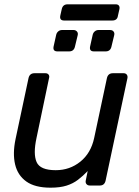

<svg xmlns="http://www.w3.org/2000/svg" viewBox="-20 -859 642 889"><path d="M214 10Q142 10 102 -18.5Q62 -47 50 -97.5Q38 -148 52 -215L112 -497Q117 -520 140 -520H190Q200 -520 205 -513.5Q210 -507 207 -497L149 -220Q133 -146 149.5 -108.5Q166 -71 238 -71Q303 -71 352 -110.5Q401 -150 416 -220L475 -497Q480 -520 503 -520H552Q562 -520 567 -513.5Q572 -507 570 -497L469 -23Q464 0 442 0H396Q386 0 380.5 -6.5Q375 -13 377 -23L386 -67Q364 -44 341 -26.5Q318 -9 288 0.5Q258 10 214 10ZM415 -621Q393 -621 397 -643L409 -697Q411 -707 418.5 -713.5Q426 -720 436 -720H490Q500 -720 505.5 -713.5Q511 -707 509 -697L496 -643Q491 -621 469 -621ZM246 -621Q224 -621 228 -643L240 -697Q242 -707 249.5 -713.5Q257 -720 267 -720H321Q330 -720 336 -713.5Q342 -707 340 -697L327 -643Q322 -621 300 -621ZM277 -764Q255 -764 259 -786L266 -817Q271 -839 293 -839H516Q526 -839 530.5 -833Q535 -827 533 -817L526 -786Q523 -764 500 -764Z"/></svg>

Font: Lubike
Style: Italic
Weight: 400
Italic angle: -12°
Foundry: Honoka55
Version: Version 1.000;July 22, 2022;FontCreator 14.0.0.2862 64-bit